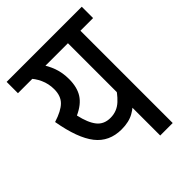

<svg xmlns="http://www.w3.org/2000/svg" viewBox="-182 -719 815 815"><g transform="rotate(-45 225.5 -311.0)"><path d="M451 -622V-554H375V0H300V-216L326 -193Q307 -168 277 -151Q247 -134 203 -134Q129 -134 87 -187.5Q45 -241 25 -356Q76 -372 98.5 -394.5Q121 -417 121 -457Q121 -490 108 -518.5Q95 -547 75 -566L121 -554H0V-622ZM133 -554 153 -572Q173 -545 184.5 -513Q196 -481 196 -443Q196 -394 176 -362.5Q156 -331 110 -310Q122 -256 143.5 -229Q165 -202 204 -202Q243 -202 271.5 -228.5Q300 -255 317 -288L300 -239V-554Z"/></g></svg>

Font: Noto Sans Devanagari ExtraCondensed
Style: Regular
Weight: 400
Width: 2
Designer: Jelle Bosma - Monotype Design Team
Foundry: Monotype Imaging Inc.
Version: Version 2.006